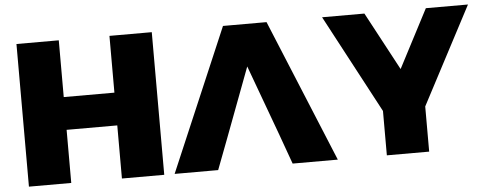

<svg xmlns="http://www.w3.org/2000/svg" viewBox="-48 -821 2374 940"><g transform="rotate(-5 1139.0 -350.5)"><path d="M724 0V-701H516V-422H267V-701H59V0H267V-261H516V0Z M1301 -150 1355 0H1577L1288 -701H1074L775 0H989L1046 -150L1175 -493Z M2026 -222 2278 -701H2071L1922 -415L1769 -701H1561L1818 -218V0H2026Z"/></g></svg>

Font: Radio Edit
Style: P3
Weight: 800
Version: Version 3.001;PS 003.001;hotconv 1.0.70;makeotf.lib2.5.58329